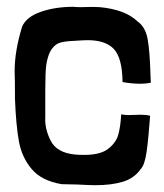

<svg xmlns="http://www.w3.org/2000/svg" viewBox="-20 -532 482 564"><path d="M228 -77Q211 -77 201 -78Q147 -83 129 -118.5Q111 -154 113 -187V-267Q113 -321 116 -342Q121 -373 132 -388Q143 -403 157.5 -407Q172 -411 198 -412Q226 -414 237 -414Q290 -414 314.5 -388Q339 -362 340 -291Q367 -286 393 -286Q408 -286 423 -289L422 -313Q420 -383 413.5 -418Q407 -453 384 -469Q348 -504 273 -511Q254 -512 240.5 -511.5Q227 -511 218 -511Q203 -511 195 -512Q143 -512 100.5 -497.5Q58 -483 45 -454Q23 -382 23 -323Q24 -297 24 -241Q27 -164 35.5 -117Q44 -70 73 -35.5Q102 -1 161 9L207 10Q243 12 261 12Q307 12 340.5 2Q374 -8 393 -35Q405 -47 410.5 -85Q416 -123 421 -192Q409 -195 393 -195L358 -194Q348 -194 336 -196Q334 -160 327.5 -136.5Q321 -113 298 -95Q275 -77 228 -77Z"/></svg>

Font: Londrina Solid Light
Style: Regular
Weight: 300
Designer: Marcelo Magalhaes
Foundry: Marcelo Magalhães
Version: Version 1.002